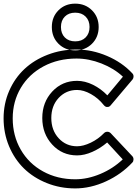

<svg xmlns="http://www.w3.org/2000/svg" viewBox="-32 -1005 757 1059"><path d="M-12.2 -352.1Q-12.2 -433.1 18.6 -503.7Q49.3 -574.2 102.8 -624.3Q156.2 -674.3 231 -703.1Q305.7 -731.9 390.1 -731.9Q475.1 -731.9 558.3 -696.5Q641.6 -661.1 698.2 -600.1Q704.6 -593.3 704.6 -583.5Q704.6 -573.7 699.2 -566.9L579.1 -424.8Q576.2 -420.9 571 -417.5Q565.9 -414.1 556.9 -415Q547.9 -416 540 -425.8Q510.3 -463.4 469.7 -486.1Q429.2 -508.8 393.1 -508.8Q332.5 -508.8 291.7 -465.1Q251 -421.4 251 -354Q251 -286.6 291.7 -242.4Q332.5 -198.2 393.1 -198.2Q427.2 -198.2 468.5 -218Q509.8 -237.8 542 -271Q548.8 -277.8 559.1 -278.3Q569.3 -278.8 578.1 -271L698.2 -143.1Q704.6 -135.7 704.3 -125.2Q704.1 -114.7 698.2 -108.9Q637.2 -43.5 552.5 -4.6Q467.8 34.2 382.8 34.2Q299.3 34.2 225.8 4.6Q152.3 -24.9 100.1 -75.9Q47.9 -127 17.8 -198.7Q-12.2 -270.5 -12.2 -352.1ZM38.1 -352.1Q38.1 -256.8 82.3 -179.9Q126.5 -103 205.3 -59.6Q284.2 -16.1 382.8 -16.1Q451.2 -16.1 521.5 -45.7Q591.8 -75.2 645 -126L559.1 -219.2Q521.5 -187 477.5 -167.5Q433.6 -147.9 393.1 -147.9Q311 -147.9 256.1 -207.5Q201.2 -267.1 201.2 -354Q201.2 -440.9 256.1 -500Q311 -559.1 393.1 -559.1Q436.5 -559.1 480.7 -537.4Q524.9 -515.6 560.1 -479L646 -582Q596.7 -627.9 527.3 -655Q458 -682.1 390.1 -682.1Q289.1 -682.1 208.5 -639.2Q127.9 -596.2 83 -520.8Q38.1 -445.3 38.1 -352.1ZM290.5 -948.2Q253.9 -911.6 253.9 -856Q253.9 -800.3 290.5 -763.7Q327.1 -727.1 382.8 -727.1Q438.5 -727.1 475.3 -763.7Q512.2 -800.3 512.2 -856Q512.2 -911.6 475.3 -948.2Q438.5 -984.9 382.8 -984.9Q327.1 -984.9 290.5 -948.2ZM382.8 -935.1Q418.9 -935.1 440.4 -913.3Q461.9 -891.6 461.9 -856Q461.9 -820.3 440.4 -798.6Q418.9 -776.9 382.8 -776.9Q347.2 -776.9 325.7 -798.3Q304.2 -819.8 304.2 -856Q304.2 -892.1 325.7 -913.6Q347.2 -935.1 382.8 -935.1Z"/></svg>

Font: Trueno ExtraBold Outline
Style: Regular
Weight: 800
Width: 6
Designer: Julieta Ulanovsky
Foundry: Julieta Ulanovsky
Version: Version 3.001b | FøM Fix